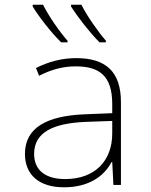

<svg xmlns="http://www.w3.org/2000/svg" viewBox="-20 -786 640 816"><path d="M403 -606H430V-613C396 -652 348 -721 326 -766H282V-758C310 -714 361 -648 403 -606ZM240 -606H267V-613C232 -652 185 -721 163 -766H119V-758C146 -714 197 -648 240 -606ZM252 10C355 10 421 -35 454 -97H457L462 0H494V-352C494 -481 430 -539 304 -539C241 -539 185 -523 133 -497L146 -464C201 -492 251 -504 302 -504C405 -504 457 -461 457 -344V-305L335 -300C182 -293 86 -245 86 -132C86 -44 145 10 252 10ZM257 -25C171 -25 125 -64 125 -132C125 -226 210 -262 343 -268L457 -272V-219C457 -102 383 -25 257 -25Z"/></svg>

Font: Noto Sans Mono ExtraLight
Style: Regular
Weight: 200
Designer: Monotype Design Team
Foundry: Monotype Imaging Inc.
Version: Version 2.014